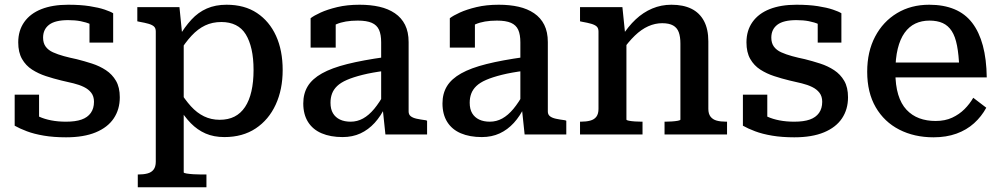

<svg xmlns="http://www.w3.org/2000/svg" viewBox="-20 -568 4229 811"><path d="M377 -138Q377 -161 365.5 -176Q354 -191 334.5 -200.5Q315 -210 290.5 -216Q266 -222 239 -228Q206 -236 174 -246.5Q142 -257 115.5 -274Q89 -291 73 -319Q57 -347 57 -389Q57 -439 82.5 -475Q108 -511 155 -529.5Q202 -548 268 -548Q320 -548 358.5 -542Q397 -536 422 -527.5Q447 -519 458 -512V-388H358V-489Q370 -490 377.5 -486.5Q385 -483 389 -477Q393 -471 394.5 -462.5Q396 -454 394 -444Q382 -457 363 -465.5Q344 -474 320.5 -478.5Q297 -483 268 -483Q213 -483 187.5 -463.5Q162 -444 162 -409Q162 -386 173 -371Q184 -356 204 -347Q224 -338 249.5 -331Q275 -324 304 -318Q336 -310 368.5 -299.5Q401 -289 427.5 -271.5Q454 -254 470 -226.5Q486 -199 486 -157Q486 -106 460.5 -68Q435 -30 384.5 -9Q334 12 259 12Q207 12 165.5 5Q124 -2 93.5 -13.5Q63 -25 42 -37V-168H145V-34Q128 -41 119 -49.5Q110 -58 106.5 -67Q103 -76 104 -84Q105 -92 109 -98Q124 -85 146 -75Q168 -65 196.5 -59.5Q225 -54 259 -54Q299 -54 324.5 -63Q350 -72 363.5 -91Q377 -110 377 -138Z M852 223H562V169H565Q587 169 603.5 164.5Q620 160 629 148Q638 136 638 115V-435Q638 -449 630.5 -456Q623 -463 607.5 -467.5Q592 -472 569 -476L560 -478V-538H738L751 -408L756 -403V160Q756 163 768.5 165Q781 167 798 168Q815 169 829 169H852ZM928 11Q883 11 848.5 -4Q814 -19 786 -47.5Q758 -76 734 -117L736 -188Q761 -147 786.5 -119Q812 -91 842 -76.5Q872 -62 908 -62Q944 -62 970.5 -75.5Q997 -89 1015 -116Q1033 -143 1042 -182.5Q1051 -222 1051 -272Q1051 -322 1042.5 -359.5Q1034 -397 1018 -423Q1002 -449 976 -462Q950 -475 915 -475Q877 -475 846.5 -460.5Q816 -446 789 -417Q762 -388 735 -344L734 -410Q760 -454 788.5 -485Q817 -516 853.5 -532Q890 -548 937 -548Q1013 -548 1065.5 -513Q1118 -478 1146 -416.5Q1174 -355 1174 -272Q1174 -190 1144.5 -126Q1115 -62 1060 -25.5Q1005 11 928 11Z M1607 -327V-269Q1552 -262 1512 -252Q1472 -242 1445.5 -230.5Q1419 -219 1404 -204.5Q1389 -190 1382.5 -172.5Q1376 -155 1376 -134Q1376 -107 1386.5 -89.5Q1397 -72 1416 -63Q1435 -54 1461 -54Q1489 -54 1513.5 -67.5Q1538 -81 1560.5 -108Q1583 -135 1606 -177L1609 -120Q1589 -78 1562.5 -49Q1536 -20 1502.5 -4.5Q1469 11 1427 11Q1376 11 1338.5 -5Q1301 -21 1281 -53Q1261 -85 1261 -131Q1261 -173 1280 -204Q1299 -235 1340 -258Q1381 -281 1447 -297.5Q1513 -314 1607 -327ZM1608 0 1596 -114 1590 -117V-389Q1590 -422 1581 -442Q1572 -462 1550.5 -471.5Q1529 -481 1491 -481Q1436 -481 1400.5 -465.5Q1365 -450 1348 -432Q1346 -440 1348.5 -448Q1351 -456 1357.5 -463.5Q1364 -471 1374 -476.5Q1384 -482 1398 -483V-367H1292V-491Q1306 -502 1334.5 -515Q1363 -528 1404.5 -538Q1446 -548 1499 -548Q1545 -548 1582.5 -539.5Q1620 -531 1648 -512Q1676 -493 1691 -463Q1706 -433 1706 -390V-97Q1706 -84 1715 -77Q1724 -70 1740 -66.5Q1756 -63 1779 -60L1784 -58V0Z M2195 -327V-269Q2140 -262 2100 -252Q2060 -242 2033.5 -230.5Q2007 -219 1992 -204.5Q1977 -190 1970.5 -172.5Q1964 -155 1964 -134Q1964 -107 1974.5 -89.5Q1985 -72 2004 -63Q2023 -54 2049 -54Q2077 -54 2101.5 -67.5Q2126 -81 2148.5 -108Q2171 -135 2194 -177L2197 -120Q2177 -78 2150.5 -49Q2124 -20 2090.5 -4.5Q2057 11 2015 11Q1964 11 1926.5 -5Q1889 -21 1869 -53Q1849 -85 1849 -131Q1849 -173 1868 -204Q1887 -235 1928 -258Q1969 -281 2035 -297.5Q2101 -314 2195 -327ZM2196 0 2184 -114 2178 -117V-389Q2178 -422 2169 -442Q2160 -462 2138.5 -471.5Q2117 -481 2079 -481Q2024 -481 1988.5 -465.5Q1953 -450 1936 -432Q1934 -440 1936.5 -448Q1939 -456 1945.5 -463.5Q1952 -471 1962 -476.5Q1972 -482 1986 -483V-367H1880V-491Q1894 -502 1922.5 -515Q1951 -528 1992.5 -538Q2034 -548 2087 -548Q2133 -548 2170.5 -539.5Q2208 -531 2236 -512Q2264 -493 2279 -463Q2294 -433 2294 -390V-97Q2294 -84 2303 -77Q2312 -70 2328 -66.5Q2344 -63 2367 -60L2372 -58V0Z M2430 0V-54H2433Q2456 -54 2473 -58.5Q2490 -63 2499 -75Q2508 -87 2508 -108V-435Q2508 -449 2500.5 -456Q2493 -463 2477.5 -467.5Q2462 -472 2439 -476L2430 -478V-538H2609L2621 -421L2626 -417V-63Q2626 -60 2636.5 -58Q2647 -56 2662 -55Q2677 -54 2690 -54H2694V0ZM3051 0H2787V-54H2790Q2803 -54 2818 -55Q2833 -56 2843.5 -58Q2854 -60 2854 -63V-384Q2854 -413 2847 -432Q2840 -451 2823 -460.5Q2806 -470 2777 -470Q2747 -470 2718 -457Q2689 -444 2661.5 -417.5Q2634 -391 2606 -351V-413Q2633 -456 2665 -486Q2697 -516 2735 -532Q2773 -548 2816 -548Q2866 -548 2900.5 -531Q2935 -514 2953.5 -479.5Q2972 -445 2972 -393V-108Q2972 -87 2981.5 -75Q2991 -63 3007.5 -58.5Q3024 -54 3048 -54H3051Z M3453 -138Q3453 -161 3441.5 -176Q3430 -191 3410.5 -200.5Q3391 -210 3366.5 -216Q3342 -222 3315 -228Q3282 -236 3250 -246.5Q3218 -257 3191.5 -274Q3165 -291 3149 -319Q3133 -347 3133 -389Q3133 -439 3158.5 -475Q3184 -511 3231 -529.5Q3278 -548 3344 -548Q3396 -548 3434.5 -542Q3473 -536 3498 -527.5Q3523 -519 3534 -512V-388H3434V-489Q3446 -490 3453.5 -486.5Q3461 -483 3465 -477Q3469 -471 3470.5 -462.5Q3472 -454 3470 -444Q3458 -457 3439 -465.5Q3420 -474 3396.5 -478.5Q3373 -483 3344 -483Q3289 -483 3263.5 -463.5Q3238 -444 3238 -409Q3238 -386 3249 -371Q3260 -356 3280 -347Q3300 -338 3325.5 -331Q3351 -324 3380 -318Q3412 -310 3444.5 -299.5Q3477 -289 3503.5 -271.5Q3530 -254 3546 -226.5Q3562 -199 3562 -157Q3562 -106 3536.5 -68Q3511 -30 3460.5 -9Q3410 12 3335 12Q3283 12 3241.5 5Q3200 -2 3169.5 -13.5Q3139 -25 3118 -37V-168H3221V-34Q3204 -41 3195 -49.5Q3186 -58 3182.5 -67Q3179 -76 3180 -84Q3181 -92 3185 -98Q3200 -85 3222 -75Q3244 -65 3272.5 -59.5Q3301 -54 3335 -54Q3375 -54 3400.5 -63Q3426 -72 3439.5 -91Q3453 -110 3453 -138Z M3762 -264Q3762 -208 3774 -168.5Q3786 -129 3809 -104.5Q3832 -80 3863 -68.5Q3894 -57 3932 -57Q3972 -57 4002 -71Q4032 -85 4054 -107Q4076 -129 4091 -155L4146 -113Q4126 -76 4094.5 -47.5Q4063 -19 4020 -3.5Q3977 12 3923 12Q3842 12 3778.5 -20.5Q3715 -53 3679 -115Q3643 -177 3643 -265Q3643 -350 3676.5 -413.5Q3710 -477 3769 -512.5Q3828 -548 3905 -548Q3966 -548 4011.5 -529Q4057 -510 4086.5 -471.5Q4116 -433 4131.5 -375.5Q4147 -318 4148 -241H3734V-304H4057L4032 -280Q4030 -336 4022.5 -375Q4015 -414 4000 -437Q3985 -460 3962 -470.5Q3939 -481 3906 -481Q3873 -481 3846.5 -468.5Q3820 -456 3801 -429.5Q3782 -403 3772 -362Q3762 -321 3762 -264Z"/></svg>

Font: Roboto Serif 20pt Medium
Style: Regular
Weight: 500
Version: Version 1.008